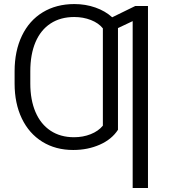

<svg xmlns="http://www.w3.org/2000/svg" viewBox="-20 -737 841 956"><path d="M344.7 9.8Q256.8 9.8 190.7 -31.2Q124.5 -72.3 88.6 -147.2Q52.7 -222.2 52.7 -321.3V-381.8Q52.7 -482.9 89.1 -558.8Q125.5 -634.8 192.9 -675.8Q260.3 -716.8 350.6 -716.8Q405.8 -716.8 455.1 -699.5Q504.4 -682.1 538.6 -650.9L653.3 -707H716.8V199.2H640.6V-631.8L567.4 -597.2V-90.8Q537.1 -43.5 477.1 -16.8Q417 9.8 344.7 9.8ZM348.6 -53.7Q393.1 -53.7 431.4 -68.8Q469.7 -84 492.2 -111.3V-595.7Q471.2 -622.1 432.9 -637.2Q394.5 -652.3 349.6 -652.3Q281.2 -652.3 231.9 -620.1Q182.6 -587.9 156.7 -527.1Q130.9 -466.3 130.9 -381.8V-321.3Q130.9 -239.7 156.7 -179.2Q182.6 -118.7 231.7 -86.2Q280.8 -53.7 348.6 -53.7Z"/></svg>

Font: Pretendard JP Light
Style: Regular
Weight: 300
Designer: Base glyphs from Inter by Rasmus Andersson; Hangeul glyphs from Noto Sans CJK(Source Han Sans) by Jang Soo-young and Kan
Foundry: Kil Hyung-jin
Version: Version 1.309